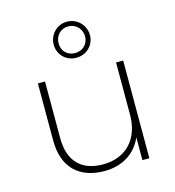

<svg xmlns="http://www.w3.org/2000/svg" viewBox="-116 -885 898 987"><g transform="rotate(-15 333.5 -392.0)"><path d="M330 -621C288 -621 260 -651 260 -691C260 -731 289 -763 330 -763C371 -763 401 -730 401 -691C401 -652 372 -621 330 -621ZM319 4C416 4 487 -43 521 -121V0H558V-520H520V-241C520 -114 444 -31 321 -31C207 -31 142 -95 142 -218V-520H104V-215C104 -71 187 4 319 4ZM330 -596C386 -596 427 -639 427 -691C427 -743 385 -788 330 -788C275 -788 234 -743 234 -691C234 -639 274 -596 330 -596Z"/></g></svg>

Font: Montserrat-Alt1 ExtLt
Style: Regular
Weight: 200
Designer: Differentunic
Foundry: Differentunic
Version: Version 7.222